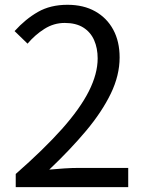

<svg xmlns="http://www.w3.org/2000/svg" viewBox="-20 -766 595 786"><path d="M44.4 0V-53.8Q159.4 -154.7 233.7 -238Q307.9 -321.4 343.9 -392.8Q379.8 -464.3 379.8 -526.8Q379.8 -568.7 365.3 -601.7Q350.7 -634.6 320.8 -653.4Q290.9 -672.1 245 -672.1Q200.3 -672.1 161.9 -647.8Q123.5 -623.6 92.8 -587.3L39.7 -638.7Q84.3 -688 135.4 -717.2Q186.4 -746.4 256.2 -746.4Q322.1 -746.4 369.8 -719.5Q417.5 -692.7 443.6 -644.5Q469.7 -596.2 469.7 -530.7Q469.7 -457.6 433.6 -382.8Q397.4 -308.1 332.7 -230.8Q267.9 -153.5 181.7 -71.7Q210.9 -74.5 242.6 -76.5Q274.4 -78.6 301.8 -78.6H504.9V0Z"/></svg>

Font: Noto Sans TC Thin
Style: Regular
Weight: 100
Designer: Ryoko NISHIZUKA 西塚涼子 (kana, bopomofo & ideographs); Paul D. Hunt (Latin, Greek & Cyrillic); Sandoll Communications 산돌커뮤니
Foundry: Adobe
Version: Version 2.004-H2;hotconv 1.0.118;makeotfexe 2.5.65603